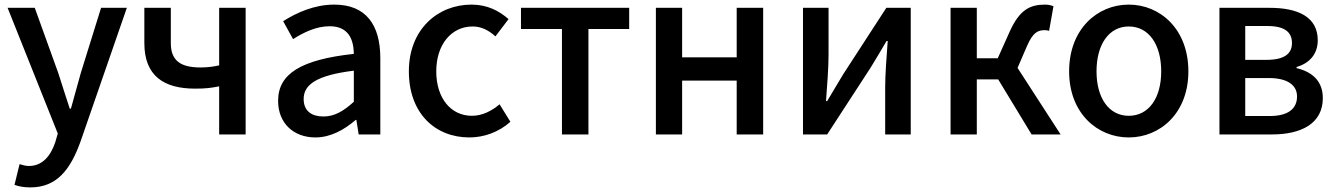

<svg xmlns="http://www.w3.org/2000/svg" viewBox="-20 -584 5808 834"><path d="M531 -550H419L331 -267L288 -112H283C266 -163 249 -218 233 -267L131 -550H13L231 -4L220 34C200 93 165 137 105 137C91 137 75 132 65 129L43 219C62 226 84 230 112 230C228 230 286 151 329 33Z M932 0H1047V-550H932V-300C904 -294 881 -291 851 -291C761 -291 722 -323 722 -397V-550H607V-397C607 -255 691 -199 827 -199C875 -199 896 -202 932 -209Z M1350 13C1416 13 1475 -20 1525 -63H1528L1538 0H1632V-331C1632 -477 1569 -564 1432 -564C1344 -564 1267 -528 1210 -492L1253 -414C1300 -444 1354 -470 1412 -470C1493 -470 1516 -414 1517 -350C1288 -325 1188 -264 1188 -146C1188 -49 1255 13 1350 13ZM1385 -78C1336 -78 1299 -100 1299 -154C1299 -216 1354 -257 1517 -277V-142C1472 -101 1433 -78 1385 -78Z M2019 13C2082 13 2147 -10 2197 -55L2150 -131C2117 -103 2076 -81 2030 -81C1938 -81 1875 -158 1875 -274C1875 -391 1941 -469 2033 -469C2071 -469 2102 -453 2132 -426L2189 -501C2149 -536 2098 -564 2028 -564C1883 -564 1756 -458 1756 -274C1756 -92 1870 13 2019 13Z M2421 0H2536V-458H2713V-550H2243V-458H2421Z M2829 0H2943V-234H3180V0H3295V-550H3180V-335H2943V-550H2829Z M3468 0H3573L3761 -289C3781 -321 3811 -372 3831 -406H3836C3831 -335 3825 -262 3825 -205V0H3936V-550H3830L3643 -262C3624 -229 3592 -178 3573 -145H3568C3573 -215 3579 -288 3579 -345V-550H3468Z M4400 -289 4441 -384C4467 -444 4489 -453 4518 -453C4526 -453 4530 -452 4537 -450L4556 -557C4546 -561 4533 -564 4520 -564C4454 -564 4409 -542 4366 -447L4314 -331H4223V-550H4109V0H4223V-239H4316L4461 0H4587Z M4883 13C5019 13 5142 -92 5142 -274C5142 -458 5019 -564 4883 -564C4747 -564 4624 -458 4624 -274C4624 -92 4747 13 4883 13ZM4883 -81C4797 -81 4743 -158 4743 -274C4743 -391 4797 -469 4883 -469C4970 -469 5024 -391 5024 -274C5024 -158 4970 -81 4883 -81Z M5277 0H5505C5632 0 5726 -47 5726 -158C5726 -235 5676 -273 5612 -288V-293C5671 -310 5704 -352 5704 -409C5704 -512 5616 -550 5495 -550H5277ZM5389 -324V-471H5485C5561 -471 5592 -444 5592 -397C5592 -352 5561 -324 5481 -324ZM5389 -80V-245H5491C5573 -245 5614 -214 5614 -165C5614 -112 5576 -80 5495 -80Z"/></svg>

Font: Noto Sans T Chinese Medium
Style: Regular
Weight: 500
Designer: Ryoko NISHIZUKA (kana & ideographs); Paul D. Hunt (Latin, Greek & Cyrillic); Wenlong ZHANG (bopomofo); Sandoll Communica
Foundry: Adobe Systems Incorporated
Version: Version 1.000;PS 1;hotconv 1.0.78;makeotf.lib2.5.61930